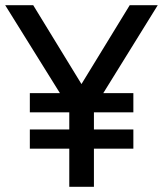

<svg xmlns="http://www.w3.org/2000/svg" viewBox="-31 -720 628 740"><path d="M367 -361H483V-287H331V-221H483V-147H331V0H236V-147H84V-221H236V-287H84V-361H200L-11 -700H97L283 -396L469 -700H577Z"/></svg>

Font: Cabin
Style: Regular
Weight: 400
Designer: Pablo Impallari
Foundry: Pablo Impallari. http://www.impallari.com Igino Marini. http://www.ikern.com
Version: Version 2.001